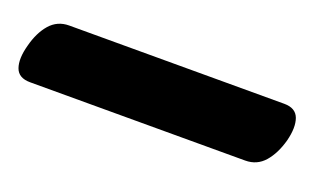

<svg xmlns="http://www.w3.org/2000/svg" viewBox="-89 -38 607 354"><g transform="rotate(20 214.5 138.5)"><path d="M-54.5 138.5Q-47.5 111 -32.8 94Q-18 77 5 77H427Q449.5 77 455.8 94Q462 111 455 138.5Q447.5 166 432.8 183Q418 200 395 200H-27Q-50 200 -56 183Q-62 166 -54.5 138.5Z"/></g></svg>

Font: Fraunces 72pt SuperSoft Black
Style: Italic
Weight: 900
Italic angle: -16°
Version: Version 1.000;[b76b70a41]